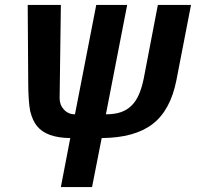

<svg xmlns="http://www.w3.org/2000/svg" viewBox="-20 -548 813 776"><path d="M408 -86Q443 -86 468 -94.5Q493 -103 511 -120.5Q529 -138 541 -165Q553 -192 561 -231L618 -528H752L693 -224Q669 -102 596.5 -46.5Q524 9 391 10L352 208H226L264 10Q168 9 130 -38Q112 -59 102 -99Q98 -119 96 -150Q94 -181 94 -224L92 -528H226L221 -151Q221 -124 238.5 -105Q256 -86 283 -86L369 -528H494Z"/></svg>

Font: Libra Sans Modern
Style: Bold Italic
Weight: 700
Italic angle: -12°
Foundry: Stefan Peev, Context Ltd
Version: Version 1.000